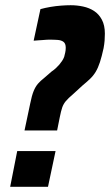

<svg xmlns="http://www.w3.org/2000/svg" viewBox="-20 -716 422 736"><path d="M74 -216 96 -320Q102 -350 109 -367Q116 -384 125.5 -395Q135 -406 148 -416L178 -442Q187 -448 194.5 -455Q202 -462 207.5 -468.5Q213 -475 218 -482.5Q223 -490 226 -498Q228 -506 230 -514.5Q232 -523 232 -533Q232 -549 223.5 -555.5Q215 -562 200.5 -563Q186 -564 167 -564Q162 -564 156.5 -563.5Q151 -563 144 -562.5Q137 -562 128.5 -561.5Q120 -561 109 -560L135 -681Q153 -686 173.5 -689.5Q194 -693 214.5 -694.5Q235 -696 251 -696Q275 -696 298.5 -691Q322 -686 340.5 -674Q359 -662 370.5 -640.5Q382 -619 382 -587Q382 -574 381 -560.5Q380 -547 377 -531Q370 -499 363 -477.5Q356 -456 347 -441Q338 -426 325.5 -414Q313 -402 296 -388L260 -355Q241 -339 232 -328Q223 -317 218.5 -304Q214 -291 209 -266L199 -216ZM19 0 46 -137H193L164 0Z"/></svg>

Font: Saira ExtraCondensed Black
Style: Italic
Weight: 900
Width: 2
Italic angle: -12°
Designer: Hector Gatti with collaboration of the Omnibus-Type team
Foundry: Omnibus-Type
Version: Version 1.101